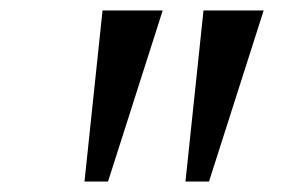

<svg xmlns="http://www.w3.org/2000/svg" viewBox="-20 -846 550 367"><path d="M291 -826 186.5 -499H141.5L176 -826ZM484 -826 379.5 -499H334.5L369 -826Z"/></svg>

Font: Merriweather 20pt
Style: Italic
Weight: 400
Italic angle: -7.8°
Version: Version 2.101